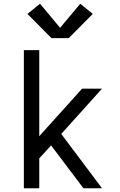

<svg xmlns="http://www.w3.org/2000/svg" viewBox="-20 -1002 640 1022"><path d="M107 0V-735H189V-277L417 -530H523L306 -289L523 0H424L252 -228L189 -159V0ZM346 -799H254L126 -928L193 -982L300 -854L407 -982L474 -928Z"/></svg>

Font: Iosevka Mono
Style: Regular
Weight: 400
Designer: Belleve Invis
Foundry: Belleve Invis
Version: Version 11.1.1